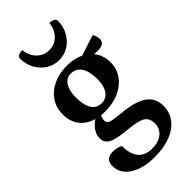

<svg xmlns="http://www.w3.org/2000/svg" viewBox="-300 -773 1108 1108"><g transform="rotate(-45 254.5 -219.0)"><path d="M246.4 270Q150.2 270 92.6 232.4Q35 194.8 35 132.7Q35 76.2 95.8 76.2Q110.9 76.2 126.3 79.4Q141.7 82.5 155.6 89.4Q155.6 157 184.2 190.9Q212.7 224.8 269.5 224.8Q321.5 224.8 352.2 199.7Q382.9 174.5 382.9 132.7Q382.9 103.8 370.3 86.6Q357.8 69.4 326.4 60.4Q294.9 51.3 238.5 46.3Q158.6 38.9 127.4 21.8Q96.1 4.8 96.1 -31.4Q96.1 -65.4 121.3 -96.1Q146.4 -126.8 189.7 -144.6L207.8 -134Q197.5 -123.5 192.3 -111.8Q187.1 -100.2 187.1 -87.8Q187.1 -74.1 194.2 -66.4Q201.2 -58.8 222.7 -54.5Q244.2 -50.2 286.7 -46.2Q391.2 -36.9 440.5 -2.7Q489.8 31.4 489.8 96.1Q489.8 148.4 460 187.7Q430.1 227.1 375.5 248.5Q320.8 270 246.4 270ZM228.8 -118.4Q143.4 -118.4 93.2 -161.5Q43.1 -204.6 43.1 -279Q43.1 -333.4 70.3 -374.5Q97.5 -415.6 146 -438.8Q194.5 -462 258.2 -462Q317.1 -462 360.2 -441.5Q403.3 -420.9 427.3 -384.1Q451.4 -347.3 451.4 -297.8Q451.4 -245.5 423 -205.1Q394.6 -164.7 344.6 -141.6Q294.7 -118.4 228.8 -118.4ZM249.1 -166.4Q285.7 -166.4 307.5 -197.3Q329.3 -228.3 329.3 -281.6Q329.3 -344.9 307.1 -379.5Q284.9 -414 242.4 -414Q207.3 -414 186.6 -382.9Q165.8 -351.7 165.8 -297.3Q165.8 -232.4 186.7 -199.4Q207.6 -166.4 249.1 -166.4ZM445.2 -396.4Q431.2 -396.4 411.1 -397.9Q391 -399.3 372.4 -402.3Q353.8 -405.2 342.5 -408.8L332.8 -430.4L489 -481.8Q495.4 -471.7 499.2 -458.8Q503.1 -445.8 503.1 -436.2Q503.1 -396.4 445.2 -396.4ZM251 -515.4Q208.5 -515.4 173.3 -537.5Q138.1 -559.7 117.4 -597.7Q96.7 -635.8 96.7 -681.7Q96.7 -693.9 108.9 -700.7Q121 -707.5 140.3 -707.5Q144.7 -659.7 175.7 -628.3Q206.6 -596.9 250.8 -596.9Q296 -596.9 326.8 -628.3Q357.7 -659.7 361.7 -707.5Q381.5 -707.5 393.6 -700.7Q405.7 -693.9 405.7 -681.7Q405.7 -635.8 384.6 -597.7Q363.5 -559.7 328.5 -537.5Q293.5 -515.4 251 -515.4Z"/></g></svg>

Font: Pitagon Serif
Style: Regular
Weight: 400
Designer: Travis Tran
Foundry: Pitagon
Version: Version 1.000;gftools[0.9.26]